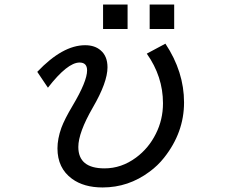

<svg xmlns="http://www.w3.org/2000/svg" viewBox="-20 -782 1040 845"><path d="M433.6 -654.3V-762.2H541.5V-654.3ZM638.7 -654.3V-762.2H746.6V-654.3ZM190.9 -396 144 -465.8Q255.4 -583 354.5 -583Q397.5 -583 423.3 -560.1Q453.1 -534.7 453.1 -485.8Q453.1 -419.9 388.7 -309.1Q324.7 -198.2 324.7 -135.3Q324.7 -41 439.9 -41Q514.6 -41 578.6 -88.4Q634.3 -129.4 666 -193.4Q697.3 -255.4 697.3 -327.6Q697.3 -445.3 626 -545.9L708 -589.8Q790 -466.3 790 -331.1Q790 -198.7 702.1 -87.9Q674.8 -53.2 638.2 -26.4Q545.4 43 431.6 43Q349.1 43 296.9 4.9Q232.9 -42 232.9 -128.9Q232.9 -170.9 250 -219.2Q264.6 -258.3 299.3 -316.4Q363.3 -423.8 363.3 -472.2Q363.3 -506.8 330.1 -506.8Q276.9 -506.8 190.9 -396Z"/></svg>

Font: BIZ UDGothic
Style: Regular
Weight: 400
Monospace: yes
Designer: TypeBank Co., Ltd.
Foundry: Morisawa Inc.
Version: Version 1.05